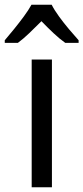

<svg xmlns="http://www.w3.org/2000/svg" viewBox="-55 -786 350 806"><path d="M163 0H78V-536H163ZM162 -766Q173 -744 193 -716.5Q213 -689 235 -663Q257 -637 275 -617V-606H219Q195 -623 169.5 -647Q144 -671 119 -697Q93 -671 68 -647Q43 -623 20 -606H-35V-617Q-17 -638 4.5 -664.5Q26 -691 45.5 -717.5Q65 -744 77 -766Z"/></svg>

Font: Noto Sans Gujarati SemiCondensed
Style: Regular
Weight: 400
Width: 4
Designer: Jelle Bosma - Monotype Design Team, Universal Thirst
Foundry: Monotype Imaging Inc.
Version: Version 2.106; ttfautohint (v1.8.4.7-5d5b)